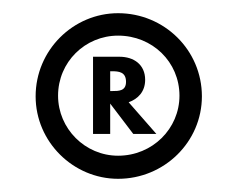

<svg xmlns="http://www.w3.org/2000/svg" viewBox="-20 -492 358 291"><path d="M147 -354V-384H150C160 -384 171 -383 171 -368C171 -354 160 -354 150 -354ZM121 -406V-289H147V-335L182 -289H217L175 -337C189 -342 200 -353 200 -371C200 -394 183 -406 161 -406ZM68 -347C68 -398 109 -438 159 -438C211 -438 252 -398 252 -347C252 -297 211 -256 159 -256C109 -256 68 -297 68 -347ZM34 -346C34 -277 91 -221 159 -221C229 -221 286 -277 286 -346C286 -416 229 -472 159 -472C91 -472 34 -416 34 -346Z"/></svg>

Font: Hussar Tani
Style: Bold
Weight: 700
Foundry: Cannot Into Space Fonts
Version: Version 0.92